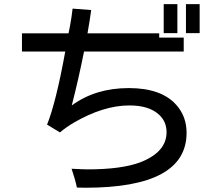

<svg xmlns="http://www.w3.org/2000/svg" viewBox="-20 -841 1040 918"><path d="M307.6 -681.6Q312.5 -708 314.5 -715.8Q322.3 -756.8 327.1 -799.8L416 -793Q410.2 -749 398.4 -681.6H741.2V-661.1H858.4V-594.7H381.8Q355.5 -462.9 323.2 -336.9Q436.5 -419.9 595.7 -419.9Q752.9 -419.9 824.2 -337.9Q872.1 -283.2 872.1 -206.1Q872.1 56.6 388.7 56.6Q371.1 56.6 347.7 55.7Q339.8 17.6 322.3 -34.2Q379.9 -31.2 399.4 -31.2Q559.6 -31.2 649.4 -64.5Q776.4 -113.3 776.4 -209Q776.4 -258.8 741.2 -292Q693.4 -336.9 598.6 -336.9Q473.6 -336.9 330.1 -252.9Q295.9 -232.4 266.6 -208L205.1 -245.1Q248 -352.5 292 -594.7H85V-681.6ZM934.6 -821.3V-682.6H869.1V-821.3ZM828.1 -821.3V-682.6H762.7V-821.3Z"/></svg>

Font: MotoyaLCedar
Style: W3 mono
Weight: 400
Version: Version 1.01